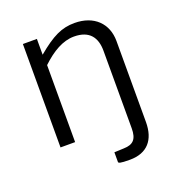

<svg xmlns="http://www.w3.org/2000/svg" viewBox="-127 -632 837 902"><g transform="rotate(-20 292.0 -180.5)"><path d="M370 166C457 166 501 114 501 25V-380C501 -467 442 -527 344 -527C280 -527 232 -504 153 -438V-517H83V0H156V-385C210 -436 264 -468 320 -468C398 -468 428 -423 428 -358V30C428 84 408 105 361 106L313 108V156C313 162 319 166 370 166Z"/></g></svg>

Font: United Sans Light
Style: Regular
Weight: 300
Designer: Pablo Impallari, Rodrigo Fuenzalida (Modified by Dan O. Williams)
Version: Version 1.000;PS 001.000;hotconv 1.0.88;makeotf.lib2.5.64775